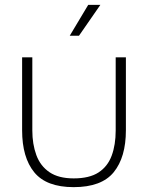

<svg xmlns="http://www.w3.org/2000/svg" viewBox="-20 -763 609 790"><path d="M283 7Q171 7 121 -54Q71 -115 71 -227V-527H113V-226Q113 -170 129.5 -125Q146 -80 183.5 -54.5Q221 -29 283 -29Q348 -29 385.5 -53.5Q423 -78 439.5 -122.5Q456 -167 456 -226V-527H498V-227Q498 -116 448 -54.5Q398 7 283 7ZM267 -616 343 -743H393L305 -616Z"/></svg>

Font: Onest Thin
Style: Regular
Weight: 250
Designer: Dmitri Voloshin, Andrey Kudryavtsev
Foundry: Dmitri Voloshin, Andrey Kudryavtsev
Version: Version 1.000;gftools[0.9.33]